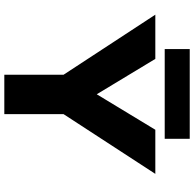

<svg xmlns="http://www.w3.org/2000/svg" viewBox="-25 -875 900 890"><g transform="rotate(90 425.0 -430.0)"><path d="M207.5 -859.5H623.5V-743.5H207.5ZM326.5 0V-274.5L48 -700H253L417 -428.5L581.5 -700H786L509 -274.5V0Z"/></g></svg>

Font: League Mono Wide ExtraBold
Style: Regular
Weight: 800
Width: 8
Designer: Tyler Finck
Foundry: The League of Moveable Type / Tyler Finck
Version: Version 2.210